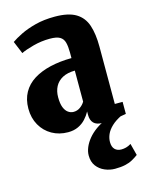

<svg xmlns="http://www.w3.org/2000/svg" viewBox="-122 -640 731 963"><g transform="rotate(-15 243.5 -158.0)"><path d="M174.5 11Q128 11 91 -10Q54 -31 32.8 -68.5Q11.5 -106 11.5 -154.5Q11.5 -202.5 31.5 -238.2Q51.5 -274 88.2 -297Q125 -320 175.2 -331.8Q225.5 -343.5 286 -344V-373.5Q286 -404.5 280.5 -425.2Q275 -446 258 -456Q241 -466 206 -466Q161.5 -466 118.8 -454.5Q76 -443 54.5 -432L27.5 -497Q46.5 -510.5 79.2 -526.8Q112 -543 157 -554.8Q202 -566.5 258 -566.5Q329 -566.5 367.8 -543Q406.5 -519.5 421.5 -474.2Q436.5 -429 436.5 -363V-65.5H477V-3Q467 -1 445 2.5Q423 6 398 8.2Q373 10.5 353 10.5Q321.5 10.5 307 -4.5Q292.5 -19.5 292.5 -47V-65Q282 -45.5 266 -28Q250 -10.5 227.2 0.2Q204.5 11 174.5 11ZM227 -80.5Q246.5 -80.5 262 -91.8Q277.5 -103 286 -118V-279Q247 -278.5 221.5 -264.8Q196 -251 183.2 -227Q170.5 -203 170.5 -171.5Q170.5 -138.5 178.2 -118.8Q186 -99 199 -89.8Q212 -80.5 227 -80.5ZM354 249Q327 249 301.2 238Q275.5 227 259.2 205.2Q243 183.5 243 150.5Q243 130 252 108.5Q261 87 277.5 66.8Q294 46.5 318 29Q342 11.5 372.5 -1L407.5 -5L454 -1Q421 15 401 34Q381 53 372.2 73Q363.5 93 363.5 113Q363.5 138 376 150.8Q388.5 163.5 410 163.5Q422 163.5 434.5 160.2Q447 157 460.5 148.5L476.5 210Q461 221.5 444.5 230.5Q428 239.5 406.2 244.2Q384.5 249 354 249Z"/></g></svg>

Font: Merriweather 24pt SemiCondensed Black
Style: Regular
Weight: 900
Width: 4
Designer: Eben Sorkin
Foundry: Eben Sorkin
Version: Version 2.100